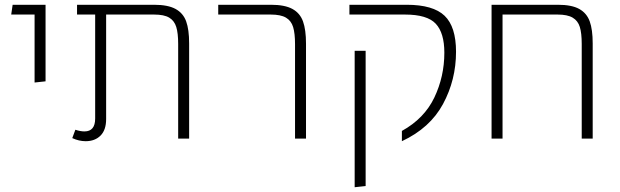

<svg xmlns="http://www.w3.org/2000/svg" viewBox="-20 -581 2600 805"><path d="M125 -520H27L33 -561H171V-240L125 -235Z M773 -399V0H727V-397Q727 -442 719 -468Q711 -494 689.5 -507Q668 -520 626 -520H425V-82Q425 -36 401.5 -12.5Q378 11 339 11Q311 11 283 -2L296 -37Q317 -30 334 -30Q379 -30 379 -84V-520H303V-561H626Q684 -561 716 -543.5Q748 -526 760.5 -491.5Q773 -457 773 -399Z M1217 -396Q1217 -441 1209 -467.5Q1201 -494 1179 -507Q1157 -520 1115 -520H895V-561H1116Q1174 -561 1206 -543.5Q1238 -526 1250.5 -491Q1263 -456 1263 -398V0H1217Z M1665 -32Q1759 -84 1801 -172Q1843 -260 1843 -360Q1843 -443 1807 -481.5Q1771 -520 1678 -520H1445V-561H1685Q1796 -561 1844 -515Q1892 -469 1892 -364Q1892 -246 1837.5 -145Q1783 -44 1665 11ZM1467 -368H1513V199L1467 204Z M2465 -399V0H2419V-397Q2419 -442 2411 -468Q2403 -494 2381 -507Q2359 -520 2318 -520H2087V0H2041V-561H2319Q2377 -561 2408.5 -543.5Q2440 -526 2452.5 -491.5Q2465 -457 2465 -399Z"/></svg>

Font: FiraGO ExtraLight
Style: Regular
Weight: 200
Designer: bBox Type
Foundry: bBox Type GmbH
Version: Version 1.001